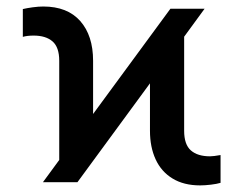

<svg xmlns="http://www.w3.org/2000/svg" viewBox="-20 -557 743 587"><path d="M161.1 -67.9V-371.1Q161.1 -412.6 140.6 -430.4Q120.1 -448.2 83 -448.2Q63 -448.2 49.8 -444.3V-529.3Q62 -532.2 80.1 -534.7Q98.1 -537.1 112.3 -537.1Q186 -537.1 225.3 -492.7Q264.6 -448.2 264.6 -371.1V-208.5L501 -530.3H605.5L543 -444.8V-157.2Q543 -115.2 563.5 -97.2Q584 -79.1 622.1 -79.1Q632.8 -79.1 654.3 -83V2Q643.1 5.4 624.8 7.6Q606.4 9.8 591.8 9.8Q542 9.8 507.6 -11.2Q473.1 -32.2 455.8 -69.8Q438.5 -107.4 438.5 -157.2V-302.2L216.8 0H111.3Z"/></svg>

Font: Pretendard JP Medium
Style: Regular
Weight: 500
Designer: Base glyphs from Inter by Rasmus Andersson; Hangeul glyphs from Noto Sans CJK(Source Han Sans) by Jang Soo-young and Kan
Foundry: Kil Hyung-jin
Version: Version 1.309